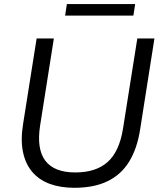

<svg xmlns="http://www.w3.org/2000/svg" viewBox="-20 -889 768 918"><path d="M335.6 8.9Q268.7 8.9 217.6 -10Q166.5 -29 133.9 -67.4Q101.3 -105.9 89.7 -163.3Q78 -220.6 90.5 -296.9L155.1 -705H237.5L171.9 -289.5Q154.2 -177.1 196.6 -120.8Q239 -64.5 339.9 -64.5Q438.3 -64.5 494.3 -114.1Q550.3 -163.8 568 -273.3L636.5 -705H718.4L649.9 -269.5Q635.4 -177.6 597.2 -115.7Q559 -53.9 494.1 -22.5Q429.3 8.9 335.6 8.9ZM291.4 -814.5 299.7 -869.4H626.2L617.8 -814.5Z"/></svg>

Font: Nunito Sans 12pt ExtraLight
Style: Italic
Weight: 200
Italic angle: -9°
Designer: Vernon Adams
Foundry: Vernon Adams
Version: Version 3.101;gftools[0.9.27]